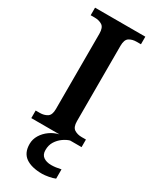

<svg xmlns="http://www.w3.org/2000/svg" viewBox="-240 -774 868 1075"><g transform="rotate(30 194.0 -237.0)"><path d="M32 0V-49H59Q86 -49 106 -61.5Q126 -74 126 -112V-600Q126 -640 106 -652.5Q86 -665 59 -665H32V-714H357V-665H329Q301 -665 281.5 -652.5Q262 -640 262 -600V-113Q262 -74 282 -61.5Q302 -49 329 -49H357V0ZM240 240Q171 240 133.5 213.5Q96 187 96 130Q96 99 112.5 72Q129 45 156 26Q183 7 214 0H283Q262 6 240.5 21.5Q219 37 204.5 60Q190 83 190 115Q190 145 209.5 158.5Q229 172 259 172Q273 172 288.5 170Q304 168 322 164V224Q306 231 281 235.5Q256 240 240 240Z"/></g></svg>

Font: Noto Serif Myanmar SemiBold
Style: Regular
Weight: 600
Designer: Ben Mitchell and the Monotype Design Team
Foundry: Monotype Imaging Inc.
Version: Version 2.106; ttfautohint (v1.8.4.7-5d5b)